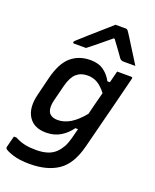

<svg xmlns="http://www.w3.org/2000/svg" viewBox="-198 -910 979 1215"><g transform="rotate(20 291.0 -302.0)"><path d="M293 -545Q348 -545 383 -519.5Q418 -494 438 -455H455Q460 -475 465 -494.5Q470 -514 475 -534H570Q581 -534 578 -523Q556 -433 535.5 -353Q515 -273 494.5 -192.5Q474 -112 451 -22Q419 105 345 155Q271 205 154 205Q84 205 39 190Q-6 175 -16 164Q-19 159 -18 153Q-13 133 -8.5 115.5Q-4 98 2 76H19Q53 94 85.5 101Q118 108 162 108Q205 108 238 97.5Q271 87 294 64Q313 45 326.5 20.5Q340 -4 350 -41Q354 -58 358.5 -74.5Q363 -91 367 -107H349Q321 -67 279.5 -42Q238 -17 183 -17Q101 -17 65 -73.5Q29 -130 53 -226L83 -348Q110 -455 163 -500Q216 -545 293 -545ZM172 -135Q190 -117 225 -117Q268 -117 310 -142Q352 -167 396 -221Q405 -258 414.5 -295.5Q424 -333 435 -374Q404 -414 374.5 -430.5Q345 -447 309 -447Q264 -447 234.5 -421Q205 -395 189 -333L162 -226Q154 -192 157 -169.5Q160 -147 172 -135ZM364 -809H432Q440 -809 444.5 -805Q449 -801 458 -787Q464 -778 477 -757.5Q490 -737 506.5 -710Q523 -683 540.5 -656Q558 -629 571 -607H493Q475 -607 466 -618Q459 -629 439 -656Q419 -683 389 -724H383Q335 -684 301 -656.5Q267 -629 239 -607H159Q149 -607 151 -616Q152 -620 156.5 -624.5Q161 -629 178 -644Q193 -658 218.5 -680.5Q244 -703 272.5 -728Q301 -753 326 -775Q351 -797 364 -809Z"/></g></svg>

Font: Recursive Mn Lnr St Med
Style: Italic
Weight: 500
Italic angle: -15°
Monospace: yes
Version: Version 1.079;hotconv 1.0.112;makeotfexe 2.5.65598; ttfautoh